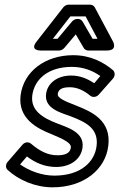

<svg xmlns="http://www.w3.org/2000/svg" viewBox="-20 -764 510 821"><path d="M66 -61 95 -95C131 -68 171 -50 220 -50C281 -50 327 -83 333 -134C341 -199 268 -219 225 -236C162 -260 110 -292 118 -356C127 -425 186 -478 287 -478C338 -478 377 -461 409 -439L383 -408C353 -428 322 -441 284 -441C227 -441 183 -410 177 -362C169 -299 241 -282 284 -266C349 -241 402 -214 393 -140C385 -72 326 -13 212 -13C160 -13 105 -33 66 -61ZM12 -71C4 -61 3 -46 13 -37C60 6 131 37 205 37C339 37 431 -40 443 -140C457 -250 370 -287 307 -312C249 -334 225 -347 227 -362C229 -376 237 -391 278 -391C309 -391 338 -378 367 -354C376 -347 392 -348 402 -359L464 -429C472 -439 473 -455 463 -464C424 -497 368 -528 293 -528C174 -528 81 -459 68 -356C56 -256 140 -214 201 -190C257 -167 285 -151 283 -134C281 -117 271 -100 226 -100C184 -100 150 -118 112 -150C101 -159 85 -156 76 -145ZM206 -598 281 -694H346L397 -598H376L333 -672C329 -679 321 -683 314 -683H310C302 -683 293 -678 288 -672L226 -598ZM137 -587C105 -547 153 -548 153 -548H233C240 -548 249 -552 255 -559L304 -617L338 -559C341 -553 349 -548 357 -548H437C485 -548 463 -587 463 -587L385 -733C381 -740 373 -744 365 -744H273C265 -744 257 -740 251 -733Z"/></svg>

Font: Falling Sky
Style: OuObl
Weight: 400
Designer: Paul D. Hunt
Foundry: Adobe Systems Incorporated
Version: Version 1.02